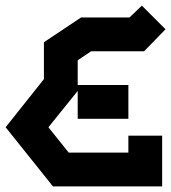

<svg xmlns="http://www.w3.org/2000/svg" viewBox="-36 -662 608 682"><path d="M468 -642 552 -558 476 -480H288L240 -448V-360H420V-240H240V-339L136 -210L208 -120H420V-180H540V0H152L-16 -210L120 -381V-512L252 -600H424Z"/></svg>

Font: SOV_raksil
Style: Book
Weight: 400
Version: Version 1.00